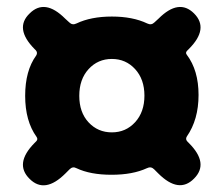

<svg xmlns="http://www.w3.org/2000/svg" viewBox="-20 -655 649 557"><path d="M170 -152Q110 -92 66 -136Q21 -180 80 -240L85 -245Q91 -251 86 -258Q53 -304 53 -377Q53 -450 85 -494Q90 -502 84 -509L80 -513Q21 -573 66 -616Q110 -660 169 -601L181 -590Q190 -581 202 -587Q244 -607 304.5 -607Q365 -607 407 -587Q419 -581 428 -590L440 -601Q499 -660 543 -616Q587 -572 528 -513L523 -508Q517 -502 522 -496Q556 -451 556 -379.5Q556 -308 522 -259Q517 -251 524 -244L528 -240Q587 -181 543 -137Q499 -92 439 -152L427 -164Q418 -173 406 -167Q365 -148 303.5 -148Q242 -148 202 -167Q191 -173 182 -164ZM304.5 -271Q345 -271 372 -300.5Q399 -330 399 -377.5Q399 -425 372 -454.5Q345 -484 304.5 -484Q264 -484 237 -454.5Q210 -425 210 -377Q210 -329 237 -300Q264 -271 304.5 -271Z"/></svg>

Font: Resource Han Rounded TW Heavy
Style: Regular
Weight: 900
Designer: Cyano Hao (round all glyphs); Ryoko NISHIZUKA 西塚涼子 (kana, bopomofo & ideographs); Paul D. Hunt (Latin, Greek & Cyrillic)
Foundry: Cyano Hao
Version: 0.990